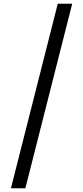

<svg xmlns="http://www.w3.org/2000/svg" viewBox="-20 -852 448 1037"><path d="M292 -832H370L117 165H39Z"/></svg>

Font: Noto Sans Gurmukhi Condensed
Style: Regular
Weight: 400
Width: 3
Designer: Jelle Bosma - Monotype Design Team
Foundry: Monotype Imaging Inc.
Version: Version 2.004; ttfautohint (v1.8.4.7-5d5b)